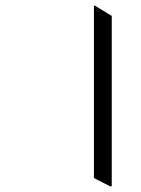

<svg xmlns="http://www.w3.org/2000/svg" viewBox="-20 -643 507 689"><path d="M376 26 317 -4V-623H320L381 -586V25Z"/></svg>

Font: Noto Serif Bengali Medium
Style: Regular
Weight: 500
Designer: Juan Bruce, Universal Thirst, Indian Type Foundry and the Monotype Design Team.
Foundry: Monotype Imaging Inc.
Version: Version 2.003; ttfautohint (v1.8.4.7-5d5b)